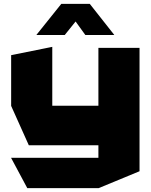

<svg xmlns="http://www.w3.org/2000/svg" viewBox="-20 -774 784 999"><path d="M492 205V-525H706V117L493 205ZM122 205 38 48V47H492V205ZM130 -18 38 -223V-224H492V-18ZM38 -224V-487L251 -530H252V-224ZM424 -592 325 -729 447 -754 574 -593V-592ZM170 -592V-593L299 -754H447L317 -592Z"/></svg>

Font: Foldit ExtraBold
Style: Regular
Weight: 800
Version: Version 1.003